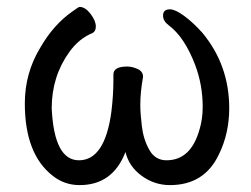

<svg xmlns="http://www.w3.org/2000/svg" viewBox="-20 -513 727 557"><path d="M211 24Q167 24 133 -3Q52 -66 52 -213Q52 -301 97 -375Q135 -441 189 -479Q208 -493 211 -493Q227 -493 242.5 -473Q258 -453 258 -436Q258 -422 248 -417Q209 -401 181 -362Q130 -291 130 -199Q137 -48 209 -48Q284 -48 303 -188Q309 -236 309 -281V-297Q309 -320 349 -320Q363 -320 379 -313Q395 -306 395 -290Q387 -246 387 -208Q387 -185 391.5 -147Q396 -109 413 -78.5Q430 -48 463 -48Q534 -48 559 -138Q568 -168 568 -203Q568 -267 546 -325Q515 -406 469 -440Q453 -452 453 -468Q453 -486 473 -486Q488 -486 513.5 -467.5Q539 -449 567 -418Q645 -324 645 -199Q645 -126 615 -65Q573 24 473 24Q428 24 391 -3Q354 -30 344 -72Q307 24 211 24Z"/></svg>

Font: LXGW WenKai TC
Style: Bold
Weight: 700
Designer: LXGW / Fontworks Inc.
Foundry: LXGW / Fontworks Inc.
Version: Version 1.330;April 28, 2024